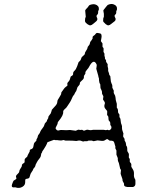

<svg xmlns="http://www.w3.org/2000/svg" viewBox="-20 -940 750 963"><path d="M570.8 -147 564 -164.1V-185.1L559.1 -194.8Q558.1 -195.3 558.6 -200.2Q559.1 -205.1 558.6 -206.5Q558.1 -208 557.1 -210Q556.2 -211.9 554.2 -220.7Q552.7 -229.5 546.9 -232.4Q541 -234.9 536.1 -234.4Q531.2 -233.9 529.3 -234.9Q527.3 -235.8 523.9 -238.8Q520 -242.2 517.6 -242.2Q515.1 -242.2 512.2 -240.2Q509.3 -238.3 502.9 -234.9Q496.6 -231.4 469.2 -235.8L450.2 -231.9Q444.8 -231.9 441.9 -234.9H426.8Q420.9 -234.9 418 -231.9H403.8L397 -230L382.8 -234.9Q374 -235.8 368.2 -233.9Q362.3 -231.9 356.4 -233.4Q350.6 -234.9 308.1 -234.9L298.8 -237.8Q287.6 -233.9 276.9 -235.8Q266.1 -237.8 261.7 -237.3Q257.3 -236.8 254.9 -237.8Q252.4 -238.8 249.5 -238.3Q247.1 -237.8 237.3 -233.9Q227.5 -230 221.7 -228Q215.8 -226.1 215.8 -220.2L210 -208.5Q203.6 -196.8 199.2 -190.9Q190.9 -180.7 190.9 -175.8Q186 -170.9 185.5 -162.1Q185.1 -153.3 176.8 -143.6Q168.9 -134.3 164.6 -125.5L158.2 -112.8Q158.2 -104.5 147.9 -94.2Q147 -92.8 146 -89.8Q145 -86.9 144 -85Q143.1 -83 138.7 -77.1Q132.3 -68.8 130.4 -58.6Q128.4 -48.8 124.5 -46.4Q120.1 -43.9 115.2 -43.5Q110.4 -43 107.9 -41Q106 -37.1 106.4 -30.3Q107.9 -11.7 92.3 -2.9Q77.1 6.3 58.1 0Q56.2 -1 53.7 -0.5Q50.8 0 48.8 0Q35.2 0 40.5 -15.6Q45.9 -31.2 48.3 -33.7Q50.8 -36.1 55.7 -38.6Q60.5 -41 62 -43.5Q63 -45.9 61 -50.3Q57.6 -58.1 66.9 -65.9Q76.2 -73.7 76.7 -80.1Q77.1 -86.9 82.5 -94.2Q89.8 -104 89.8 -109.9Q89.8 -116.2 95.7 -119.6Q101.6 -123 103 -125.5Q104 -127.9 103.5 -133.8Q103 -139.6 105 -143.1Q106.9 -146.5 116.2 -153.8Q116.2 -157.7 128.9 -180.2Q128.9 -188.5 131.3 -189.5Q133.8 -190.4 135.7 -191.4Q147 -194.8 147.9 -208Q149.4 -221.7 154.8 -226.6Q160.2 -231 162.1 -233.9L163.1 -241.2Q164.1 -243.2 166.5 -247.1Q168.9 -251 169.4 -255.9Q169.9 -260.7 174.8 -266.6Q179.7 -272.5 180.2 -274.9Q181.2 -276.9 182.6 -280.8Q184.6 -286.1 192.9 -296.4Q201.2 -306.6 202.6 -313.5Q203.6 -320.3 208 -324.2Q215.8 -330.6 215.8 -336.9L222.2 -348.1V-351.6Q222.2 -356 227.5 -361.8Q232.9 -368.2 234.4 -371.1Q235.8 -374 237.8 -380.9Q239.3 -387.7 240.2 -389.6Q241.2 -391.6 253.9 -404.8Q266.6 -417.5 267.1 -426.8Q268.1 -436 269.5 -438.5Q271 -440.9 273.4 -444.8Q275.9 -448.2 277.8 -452.1Q279.3 -456.1 283.2 -461.4Q287.1 -466.8 287.1 -471.7Q287.1 -476.1 288.1 -477.5Q289.1 -479 292 -482.4Q294.9 -485.8 299.3 -492.7Q303.7 -499.5 309.6 -503.9Q315.9 -507.8 317.4 -509.8Q318.8 -511.7 317.9 -516.6Q316.9 -521.5 318.4 -523.9Q319.3 -526.4 324.2 -531.2Q330.1 -537.1 332 -546.9Q333.5 -556.2 336.9 -557.6Q347.7 -563 346.7 -569.3Q345.7 -578.1 353.5 -585Q361.3 -591.8 367.2 -608.4Q373 -625.5 374 -627.9Q375 -629.9 379.4 -633.3Q383.8 -636.7 385.7 -642.1Q387.2 -647.9 388.7 -650.9Q390.1 -654.3 396.5 -659.2Q405.8 -666.5 405.8 -671.4Q405.3 -676.3 412.1 -686Q418.9 -695.8 418.9 -700.2Q418.9 -705.1 424.3 -710.4Q429.7 -715.8 430.7 -721.7Q431.6 -730.5 439 -737.8L444.8 -748Q444.8 -749 444.3 -752.9Q443.8 -756.8 449.2 -760.3Q455.1 -764.2 456.1 -765.6Q457 -767.1 459 -769.5Q460.9 -772 462.9 -773.4Q464.8 -774.9 467.8 -774.9Q470.7 -774.9 474.6 -773.9Q478.5 -772.9 481 -772.5Q493.7 -770.5 487.8 -744.1L485.8 -733.9L494.1 -722.2V-706.1Q494.1 -704.1 499 -699.2Q500 -696.3 499.5 -689.5Q499 -682.6 499 -681.2Q499 -679.2 503.9 -670.9V-660.2Q503.9 -657.7 505.4 -655.3Q506.8 -652.8 506.3 -649.9Q505.4 -645.5 508.8 -642.1Q512.2 -638.7 512.2 -634.8V-629.9L520 -618.2Q519 -606.4 521 -602.1Q522.9 -597.7 522.5 -591.8Q522 -585.9 522.5 -584Q522.9 -582 524.9 -577.6Q527.8 -570.8 527.8 -568.4V-564.9Q528.8 -564 533.2 -558.1Q534.2 -553.7 534.7 -543.9Q535.6 -527.8 539.6 -521Q543.9 -513.7 543.5 -507.8Q543 -502 543.5 -500Q543.9 -498 550.8 -484.9Q550.8 -482.9 550.3 -478Q549.8 -473.1 553.7 -467.3Q558.6 -460.9 559.6 -449.2Q560.1 -437.5 563 -429.7Q565.9 -421.9 565.9 -419.4V-399.9Q571.8 -393.6 571.8 -384.8Q571.8 -376 573.2 -374L579.1 -365.2Q579.1 -359.4 579.1 -353L584 -344.2Q585 -340.8 585.4 -333Q585.9 -325.2 586.9 -322.3Q587.9 -319.3 589.8 -314.5Q591.8 -310.1 591.8 -307.6V-298.3Q591.8 -292 592.8 -289.1L599.1 -270Q599.1 -268.1 598.1 -263.2Q597.2 -258.8 597.7 -255.9Q598.1 -252.9 601.1 -249.5Q605 -245.1 605 -240.2V-235.4Q611.8 -225.1 611.8 -219.2L612.8 -210Q618.2 -204.6 618.2 -193.4Q618.2 -182.1 619.1 -181.2L625 -170.9Q627 -168.9 626.5 -162.1Q626 -155.3 626 -151.4Q626 -147.5 630.9 -143.1V-128.9Q632.8 -125 636.2 -121.6Q639.6 -118.2 638.7 -111.3Q638.2 -105 639.2 -102.5Q640.1 -100.1 646.5 -90.3Q652.8 -80.6 651.9 -65.9Q650.4 -50.8 658.2 -40Q659.2 -38.1 659.2 -30.3V-18.1Q659.2 -5.9 647 -2Q639.2 -2 630.9 -2Q602.1 -0.5 602.1 -13.7V-19Q601.1 -22 598.6 -25.9Q596.2 -30.3 595.2 -32.2Q594.2 -34.2 594.7 -37.1Q595.2 -40 590.3 -52.7Q585.4 -65.4 585 -69.8L586.9 -87.9Q582 -92.8 582 -97.2L576.2 -122.1Q570.8 -132.8 570.8 -138.7ZM408.2 -576.2V-570.8L400.9 -559.1V-553.2Q400.9 -544.4 392.1 -537.6Q379.4 -527.3 380.4 -522Q381.3 -516.6 375 -510.3Q369.1 -503.9 368.2 -501.5Q367.2 -499 365.2 -492.2Q363.3 -485.4 362.3 -483.4Q361.3 -481.4 358.4 -478Q356 -475.1 355 -471.7Q353.5 -466.3 349.1 -461.9Q345.2 -458 340.3 -445.8Q335.4 -433.6 330.6 -426.8Q325.2 -419.9 319.3 -409.7Q313.5 -399.4 304.7 -392.6Q296.4 -385.7 296.9 -378.9Q298.8 -362.3 274.4 -333Q272 -330.1 270 -327.1L269 -320.8Q269 -318.4 263.7 -308.6Q258.3 -298.8 258.8 -295.9Q262.7 -287.1 271 -285.2L285.2 -288.1Q318.4 -286.1 323.7 -287.6Q329.1 -289.1 341.8 -286.6Q354.5 -284.2 359.9 -284.2L371.1 -289.1Q373 -290 377 -289.1Q380.9 -288.1 382.8 -288.1L391.6 -289.1L400.9 -284.2L415 -289.1Q418 -290 423.8 -288.6Q429.7 -287.1 436 -287.1L448.2 -289.1Q473.6 -289.1 499 -289.1L511.2 -287.1L519 -289.1Q520 -289.1 523.4 -287.6Q526.9 -286.1 528.8 -287.1Q542 -293 538.1 -306.2Q537.1 -308.1 535.2 -310.5Q533.2 -313 533.2 -314.9V-321.8Q533.2 -328.6 524.9 -336.9Q523.9 -339.8 523.9 -346.7Q523.9 -353.5 522.5 -356.4Q521 -358.9 519 -360.8Q517.1 -363.3 517.1 -365.2Q517.1 -367.2 517.6 -374.5Q518.1 -381.8 517.1 -383.8Q516.1 -385.7 508.8 -394Q501.5 -402.3 503.9 -414.1Q508.8 -423.8 502.9 -431.6Q497.1 -439.5 496.6 -441.9Q496.1 -443.4 497.6 -449.2Q499 -455.1 498 -458Q497.1 -460.9 494.6 -464.4Q490.7 -469.7 491.7 -475.6Q492.2 -481.4 488.3 -489.3Q483.9 -497.1 483.9 -500L482.9 -517.1L479 -523.9Q476.1 -535.6 476.1 -547.9Q473.1 -553.7 473.1 -559.1L462.9 -595.2Q462.9 -598.1 464.4 -605.5Q465.8 -612.8 464.8 -616.2Q449.7 -649.9 425.8 -603Q423.8 -598.6 417.5 -591.8Q408.2 -581.1 408.2 -576.2ZM563 -876.5Q563 -870.6 559.1 -867.7Q555.2 -864.3 554.7 -861.3Q554.2 -858.4 557.1 -852.5Q560.1 -847.2 560.1 -844.2Q560.1 -841.3 558.6 -837.9Q557.1 -834.5 551.3 -830.6Q545.9 -827.1 538.1 -820.3Q530.3 -813.5 524.4 -813Q519 -812 510.3 -818.8Q502 -826.2 499 -830.1Q496.1 -834 498 -848.1L501 -856V-871.1Q498 -885.3 498.5 -888.7L512.7 -906.7Q514.2 -909.2 520 -915Q535.2 -922.4 547.9 -918.9Q568.8 -912.1 566.9 -893.1L563 -882.8ZM472.2 -876Q471.7 -869.6 467.8 -866.2Q460.9 -860.8 466.8 -850.6Q472.7 -839.8 458.5 -829.6Q455.1 -827.1 447.3 -820.3Q439.5 -813.5 433.6 -813Q428.2 -812 418.5 -818.8Q409.2 -826.2 407.2 -830.1Q405.3 -834 407.2 -848.1L410.2 -856L407.2 -887.2Q408.2 -891.1 414.1 -897Q419.9 -902.3 422.9 -907.2Q425.8 -912.1 428.7 -914.1Q431.6 -916 440.4 -918Q450.2 -919.9 457 -918Q477.1 -912.1 476.1 -893.1L472.2 -882.8Z"/></svg>

Font: AntiqueNobleLightItalic
Style: LightItalic
Weight: 400
Version: Version 001.000